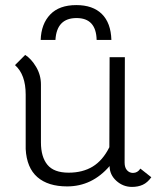

<svg xmlns="http://www.w3.org/2000/svg" viewBox="-20 -725 628 755"><path d="M575 -28Q560 -7 541.5 1.5Q523 10 499 10Q464 10 437.5 -14Q411 -38 411 -72Q342 8 244 8Q169 8 127 -28.5Q85 -65 81 -139V-353Q81 -432 39 -469L79 -509Q103 -494 122 -462Q141 -430 141 -393V-165Q141 -108 166.5 -77Q192 -46 250 -46Q305 -46 344.5 -70Q384 -94 410 -146L411 -500H471L470 -86Q470 -66 479.5 -55.5Q489 -45 503 -45Q521 -45 532 -62ZM418 -568H360Q358 -654 281 -654Q203 -654 198 -568H140Q142 -631 177.5 -668Q213 -705 280 -705Q345 -705 380.5 -670Q416 -635 418 -568Z"/></svg>

Font: Bellota
Style: Regular
Weight: 400
Designer: Kemie Guaida
Foundry: Kemie Guaida
Version: Version 4.001